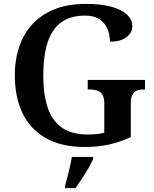

<svg xmlns="http://www.w3.org/2000/svg" viewBox="-20 -744 788 985"><path d="M415 10Q294 10 214 -36Q134 -82 95 -164.5Q56 -247 56 -358Q56 -466 97 -548.5Q138 -631 219.5 -677.5Q301 -724 420 -724Q500 -724 553 -709Q606 -694 632.5 -668Q659 -642 659 -610Q659 -576 628.5 -553Q598 -530 544 -530Q544 -567 530.5 -597.5Q517 -628 489.5 -646Q462 -664 417 -664Q339 -664 292 -628Q245 -592 223.5 -524Q202 -456 202 -358Q202 -260 224.5 -192.5Q247 -125 297 -89.5Q347 -54 430 -54Q453 -54 474.5 -56Q496 -58 515 -63V-215Q515 -243 505.5 -258Q496 -273 479.5 -279Q463 -285 440 -285H430V-334H724V-285H714Q694 -285 680 -278.5Q666 -272 658.5 -256.5Q651 -241 651 -211V-41Q596 -15 539 -2.5Q482 10 415 10ZM314 208Q320 187 326.5 161.5Q333 136 339 110Q345 84 349 61H458V71Q449 92 433.5 119Q418 146 400.5 172.5Q383 199 367 221H314Z"/></svg>

Font: Noto Serif Kannada SemiBold
Style: Regular
Weight: 600
Version: Version 2.003